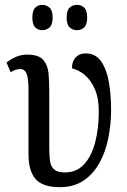

<svg xmlns="http://www.w3.org/2000/svg" viewBox="-20 -765 527 795"><path d="M228 10Q157 10 127.5 -23.5Q98 -57 98 -127V-393Q98 -441 90 -460Q82 -479 65 -479Q56 -479 46.5 -476.5Q37 -474 24 -466L7 -506Q49 -539 92 -539Q140 -539 159 -517Q178 -495 181 -460.5Q184 -426 184 -388V-151Q184 -122 187 -99Q190 -76 204 -63.5Q218 -51 249 -51Q297 -51 328 -84.5Q359 -118 374 -175.5Q389 -233 389 -303Q389 -359 372.5 -396.5Q356 -434 330.5 -455Q305 -476 278 -482Q278 -511 293.5 -527.5Q309 -544 334 -544Q376 -544 399 -510.5Q422 -477 431 -424Q440 -371 440 -310Q440 -250 428.5 -193Q417 -136 391.5 -90Q366 -44 325.5 -17Q285 10 228 10ZM299 -640Q281 -640 268.5 -651.5Q256 -663 256 -692Q256 -722 268.5 -733.5Q281 -745 299 -745Q316 -745 328.5 -733.5Q341 -722 341 -692Q341 -663 328.5 -651.5Q316 -640 299 -640ZM155 -640Q138 -640 126 -651.5Q114 -663 114 -692Q114 -722 126 -733.5Q138 -745 155 -745Q172 -745 185 -733.5Q198 -722 198 -692Q198 -663 185 -651.5Q172 -640 155 -640Z"/></svg>

Font: Noto Serif ExtraCondensed
Style: Regular
Weight: 400
Width: 2
Designer: Monotype Design Team
Foundry: Monotype Imaging Inc.
Version: Version 2.015